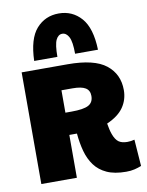

<svg xmlns="http://www.w3.org/2000/svg" viewBox="-106 -1075 889 1165"><g transform="rotate(-10 338.0 -492.5)"><path d="M576 16Q504 16 457 -5.5Q410 -27 382 -65Q354 -103 340 -154Q326 -205 321 -264H274V0H55V-688H338Q502 -688 574.5 -630.5Q647 -573 647 -475Q647 -416 615 -369.5Q583 -323 512 -292Q516 -270 519 -256Q522 -242 528 -225Q541 -189 560.5 -175Q580 -161 614 -161Q636 -161 658 -167L670 -3Q650 5 627.5 10.5Q605 16 576 16ZM274 -401H312Q386 -401 416.5 -417.5Q447 -434 447 -474Q447 -508 422 -523.5Q397 -539 343 -539H274ZM142 -743Q146 -879 200 -940Q254 -1001 338 -1001Q422 -1001 476.5 -939Q531 -877 535 -743H394Q394 -817 378.5 -846.5Q363 -876 338 -876Q313 -876 299 -847Q285 -818 285 -743Z"/></g></svg>

Font: Paytone One
Style: Regular
Weight: 400
Designer: Vernon Adams
Foundry: Vernon Adams
Version: Version 1.002; ttfautohint (v1.8.4.7-5d5b);gftools[0.9.23]